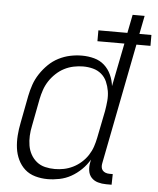

<svg xmlns="http://www.w3.org/2000/svg" viewBox="-53 -786 695 844"><g transform="rotate(5 294.0 -364.0)"><path d="M188 12Q160 12 133.5 4.5Q107 -3 88 -20Q69 -37 57.5 -61Q46 -85 42.5 -112Q39 -139 41 -167.5Q43 -196 49 -225L72 -345Q77 -370 85.5 -395Q94 -420 109.5 -443.5Q125 -467 145 -486.5Q165 -506 189.5 -518.5Q214 -531 240 -536.5Q266 -542 292 -542Q320 -542 346 -535Q372 -528 391 -511Q410 -494 421 -470Q432 -446 435 -420L473 -611H354V-659H482L498 -740H551L535 -659H588V-611H526L422 -79Q420 -70 421 -61.5Q422 -53 427 -47Q432 -41 440 -38Q448 -35 457 -35H472L471 12H447Q428 12 410.5 7Q393 2 381.5 -10.5Q370 -23 367.5 -41.5Q365 -60 369 -79L371 -90Q357 -66 336.5 -46Q316 -26 292 -12.5Q268 1 241 6.5Q214 12 188 12ZM216 -35Q236 -35 256 -39Q276 -43 295.5 -52.5Q315 -62 332 -77Q349 -92 361 -110.5Q373 -129 379.5 -148.5Q386 -168 390 -188L414 -308Q418 -331 420 -353.5Q422 -376 418.5 -397Q415 -418 406.5 -437.5Q398 -457 382 -470.5Q366 -484 345 -489.5Q324 -495 301 -495Q281 -495 259.5 -490.5Q238 -486 218.5 -476Q199 -466 182 -450Q165 -434 153 -415.5Q141 -397 134 -376.5Q127 -356 123 -336L100 -216Q95 -193 94 -171Q93 -149 96.5 -128Q100 -107 110 -89Q120 -71 136 -58Q152 -45 173 -40Q194 -35 216 -35Z"/></g></svg>

Font: Lode Dark Term
Style: Italic
Weight: 400
Italic angle: -11°
Monospace: yes
Designer: Belleve Invis
Foundry: Belleve Invis
Version: Version 29.2.0